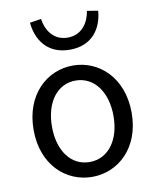

<svg xmlns="http://www.w3.org/2000/svg" viewBox="-91 -885 787 968"><g transform="rotate(-10 303.0 -401.5)"><path d="M303 13C436 13 554 -91 554 -271C554 -452 436 -557 303 -557C170 -557 52 -452 52 -271C52 -91 170 13 303 13ZM303 -63C209 -63 146 -146 146 -271C146 -396 209 -480 303 -480C397 -480 461 -396 461 -271C461 -146 397 -63 303 -63ZM303 -638C423 -638 471 -724 477 -807L421 -816C412 -758 376 -700 303 -700C230 -700 194 -758 186 -816L128 -807C135 -724 184 -638 303 -638Z"/></g></svg>

Font: ChiuKong Gothic CL
Style: Regular
Weight: 400
Designer: Ryoko NISHIZUKA 西塚涼子 (kana, bopomofo & ideographs); Paul D. Hunt (Latin, Greek & Cyrillic); Sandoll Communications 산돌커뮤니
Foundry: Adobe
Version: Version 1.300